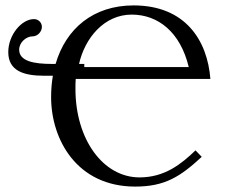

<svg xmlns="http://www.w3.org/2000/svg" viewBox="-20 -678 847 710"><path d="M703 -122C650 -71 589 -22 496 -22C361 -22 259 -163 259 -349C259 -362 259 -375 260 -386H758C747 -528 666 -658 474 -658C324.3 -658 223.4 -571.4 185.6 -441.6H171.8C105.7 -441.6 50.9 -451.6 50.9 -494.2C50.9 -522.2 77.8 -543.5 100.2 -543.5C120.4 -543.5 134.9 -562.5 134.9 -578.2C134.9 -596.1 120.4 -607.4 105.8 -607.4C59.9 -607.4 10.6 -549.1 10.6 -485.3C10.6 -415.9 67.6 -397.9 143.8 -397.9H175.5C171.2 -372.8 169 -346.4 169 -319C169 -161 265 12 480 12C590 12 647 -25 726 -98ZM678 -430H291.7V-441.6H272.3C293.7 -537.1 365.1 -624 467 -624C565 -624 647 -559 678 -430Z"/></svg>

Font: Libertinus Serif Display
Style: Regular
Weight: 400
Designer: Philipp H. Poll
Foundry: Khaled Hosny
Version: Version 6.1